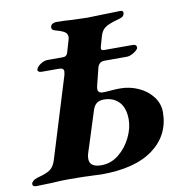

<svg xmlns="http://www.w3.org/2000/svg" viewBox="-89 -771 816 851"><g transform="rotate(-10 319.0 -345.5)"><path d="M-10 -7Q-10 -13 -2.5 -20Q5 -27 18 -31Q58 -41 76 -53.5Q94 -66 103 -96L215 -460Q217 -470 217 -474Q217 -482 212 -486Q207 -490 194 -490H118Q109 -490 104 -494Q99 -498 101 -504Q105 -516 121 -526.5Q137 -537 153 -537H222Q238 -537 243 -552L259 -606Q262 -615 262 -622Q262 -636 250.5 -644Q239 -652 209 -660Q190 -665 194 -681Q196 -688 203.5 -692Q211 -696 219 -696Q256 -696 293 -693Q341 -691 359 -691Q378 -691 430 -693Q484 -695 507 -695Q523 -695 520 -681Q518 -672 511.5 -667.5Q505 -663 492 -660Q448 -648 431.5 -636Q415 -624 408 -599L395 -553Q394 -550 394 -545Q394 -537 407 -537H536Q553 -537 553 -523Q553 -514 534.5 -502Q516 -490 501 -490H401Q376 -490 369 -466L349 -386Q347 -376 347 -372Q347 -353 370 -353Q383 -353 405 -355Q429 -357 447 -357Q490 -357 529 -339.5Q568 -322 592 -290.5Q616 -259 616 -220Q615 -117 533.5 -56.5Q452 4 300 4Q288 4 279 3Q219 0 150 0Q115 0 76 3Q26 5 6 5Q-10 5 -10 -7ZM461 -215Q461 -267 435.5 -294Q410 -321 367 -321Q348 -321 336 -312.5Q324 -304 317 -284Q306 -251 271 -139L258 -99Q254 -87 254 -74Q254 -36 307 -36Q350 -36 385 -64Q420 -92 440.5 -134Q461 -176 461 -215Z"/></g></svg>

Font: EB Garamond
Style: Bold Italic
Weight: 700
Italic angle: -17.2°
Designer: Georg Duffner and Octavio Pardo
Foundry: Georg Duffner
Version: Version 1.000